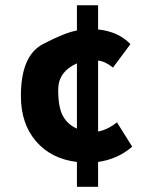

<svg xmlns="http://www.w3.org/2000/svg" viewBox="-20 -675 568 736"><path d="M356 41H274.9V-54.2Q176.3 -65.9 118.2 -133.3Q60.1 -200.7 60.1 -307.1Q60.1 -461.4 144 -505.6Q228 -549.8 274.9 -558.1V-654.8H356V-562Q433.6 -554.2 480 -505.9L413.1 -416Q383.3 -439.9 356 -442.9V-170.9Q393.1 -177.7 428.2 -206.1L486.8 -112.8Q431.6 -64.9 356 -54.2ZM274.9 -182.1V-432.1Q203.1 -399.9 203.1 -331.1Q203.1 -262.2 221.7 -229.5Q240.2 -196.8 274.9 -182.1Z"/></svg>

Font: SourceSansPro-Bold
Style: Bold
Weight: 700
Designer: Paul D. Hunt
Foundry: Adobe Systems Incorporated
Version: Version 1.050;PS Version 1.000;hotconv 1.0.70;makeotf.lib2.5